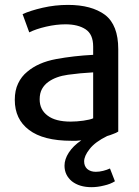

<svg xmlns="http://www.w3.org/2000/svg" viewBox="-20 -570 575 792"><path d="M467.8 -27.3Q467.8 -112.3 467.8 -367.2Q467.8 -466.8 413.1 -508.8Q357.4 -549.8 260.7 -549.8Q207 -549.8 156.2 -538.1Q105.5 -526.4 73.2 -511.7Q82 -487.3 100.6 -436.5Q127.9 -450.2 169.9 -460Q211.9 -469.7 250 -469.7Q301.8 -469.7 333 -449.2Q364.3 -428.7 364.3 -377.9Q364.3 -366.2 364.3 -343.8Q284.2 -339.8 210.9 -326.2Q137.7 -312.5 92.8 -274.4Q68.4 -254.9 54.7 -225.6Q41 -197.3 41 -158.2Q41 -78.1 99.6 -34.2Q158.2 10.7 274.4 10.7Q284.2 10.7 294.9 10.7Q304.7 9.8 315.4 8.8Q281.2 32.2 263.7 59.6Q246.1 86.9 246.1 113.3Q246.1 152.3 276.4 177.7Q307.6 202.1 357.4 202.1Q382.8 202.1 409.2 195.3Q435.5 189.5 454.1 177.7Q447.3 160.2 433.6 125Q420.9 130.9 405.3 134.8Q389.6 138.7 375 138.7Q353.5 138.7 339.8 127Q327.1 115.2 327.1 95.7Q327.1 73.2 349.6 44.9Q372.1 15.6 421.9 -8.8Q435.5 -12.7 447.3 -17.6Q459 -21.5 467.8 -27.3ZM364.3 -82Q351.6 -76.2 324.2 -72.3Q296.9 -68.4 271.5 -68.4Q209 -68.4 176.8 -92.8Q143.6 -117.2 143.6 -160.2Q143.6 -185.5 153.3 -203.1Q163.1 -220.7 179.7 -232.4Q210.9 -254.9 260.7 -261.7Q310.5 -268.6 364.3 -271.5Q364.3 -208 364.3 -82Z"/></svg>

Font: DaxlinePro-Medium
Style: Medium
Weight: 400
Designer: Hans Reichel
Version: Version 7.502; 2006